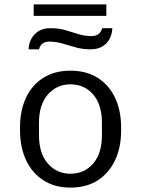

<svg xmlns="http://www.w3.org/2000/svg" viewBox="-20 -842 640 872"><path d="M300 10Q228 10 176.5 -23.5Q125 -57 98 -115.5Q71 -174 71 -248V-264Q71 -340 98 -398Q125 -456 176.5 -488.5Q228 -521 300 -521Q373 -521 424.5 -488Q476 -455 503 -397Q530 -339 530 -264V-248Q530 -172 502.5 -114Q475 -56 424 -23Q373 10 300 10ZM300 -53Q363 -53 403 -99Q443 -145 443 -229V-283Q443 -367 403 -413Q363 -459 300 -459Q238 -459 197.5 -413Q157 -367 157 -283V-229Q157 -145 197.5 -99Q238 -53 300 -53ZM133 -770V-822H463V-770ZM110 -618Q110 -639 120 -661Q130 -683 152 -698.5Q174 -714 210 -714Q247 -714 277.5 -705Q308 -696 336.5 -687Q365 -678 396 -678Q415 -678 427 -687Q439 -696 444 -714H490Q490 -693 480.5 -671Q471 -649 449 -633.5Q427 -618 391 -618Q354 -618 323 -627Q292 -636 263 -644.5Q234 -653 204 -653Q185 -653 173.5 -644.5Q162 -636 157 -618Z"/></svg>

Font: Chivo Mono Light
Style: Regular
Weight: 300
Monospace: yes
Designer: Hector Gatti
Foundry: Omnibus-Type
Version: Version 1.008